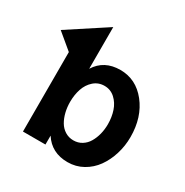

<svg xmlns="http://www.w3.org/2000/svg" viewBox="-172 -869 996 1032"><g transform="rotate(30 326.5 -353.0)"><path d="M473.1 -262.2Q473.1 -306.2 460.4 -344Q447.8 -381.8 420.2 -407Q392.6 -432.1 355 -432.1Q316.9 -432.1 289.3 -407.7Q261.7 -383.3 249.3 -346.2Q236.8 -309.1 236.8 -265.1Q236.8 -231.9 244.1 -201.7Q251.5 -171.4 265.6 -147.2Q279.8 -123 303 -108.6Q326.2 -94.2 355 -94.2Q383.8 -94.2 406.7 -108.4Q429.7 -122.6 443.8 -146.5Q458 -170.4 465.6 -200.2Q473.1 -230 473.1 -262.2ZM612.8 -263.2Q612.8 -208 596.9 -156.7Q581.1 -105.5 552.5 -65.4Q523.9 -25.4 480.7 -1.2Q437.5 22.9 386.2 22.9Q287.1 22.9 236.8 -55.2V0H97.2V-493.2L0 -574.2L236.8 -729V-470.2Q285.6 -548.8 386.2 -548.8Q483.4 -548.8 547.9 -467.8Q612.8 -385.7 612.8 -263.2Z"/></g></svg>

Font: Miedinger*
Style: Bold
Weight: 700
Version: Version 001.000